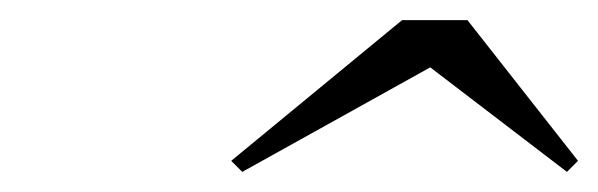

<svg xmlns="http://www.w3.org/2000/svg" viewBox="-20 -790 595 191"><path d="M408 -723 544 -619 555 -630 445 -770H380L210 -630L221 -619Z"/></svg>

Font: Bodoni* 36pt Fatface
Style: Italic
Weight: 900
Italic angle: -13°
Version: Version 2.3